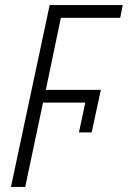

<svg xmlns="http://www.w3.org/2000/svg" viewBox="-20 -734 502 754"><path d="M79 0 149 -331H315L290 -214H340L376 -381H160L219 -664H452L462 -714H175L23 0Z"/></svg>

Font: Noto Sans UI SemiCondensed Light
Style: Italic
Weight: 300
Width: 4
Designer: Monotype Design Team
Foundry: Monotype Imaging Inc.
Version: 1.001